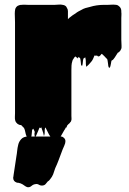

<svg xmlns="http://www.w3.org/2000/svg" viewBox="-20 -541 558 831"><path d="M505 -369Q505 -363 505.5 -357Q506 -351 506 -344Q506 -340 506 -336Q506 -332 504 -328Q501 -320 494 -315Q494 -315 493.5 -315Q493 -315 493 -314Q492 -314 491.5 -313.5Q491 -313 490 -313Q485 -306 481 -299Q477 -292 472 -286Q471 -285 470 -283.5Q469 -282 467 -281Q466 -281 465 -280Q465 -280 464.5 -279.5Q464 -279 463 -279Q462 -278 460 -265Q458 -252 455 -248Q454 -247 451 -249Q448 -255 448 -262Q447 -267 446.5 -273Q446 -279 444 -285L438 -291Q436 -293 431.5 -298Q427 -303 422 -307L421 -308Q420 -308 420 -307.5Q420 -307 419 -307Q417 -305 414.5 -301.5Q412 -298 408 -297Q403 -296 400 -301Q399 -300 395 -300Q391 -300 389 -301L384 -289Q381 -282 377.5 -277Q374 -272 369 -267Q366 -264 363 -260.5Q360 -257 357 -255Q353 -251 353 -253Q351 -265 351.5 -272.5Q352 -280 349 -293Q347 -292 345 -290Q341 -288 341 -287Q339 -280 338.5 -272Q338 -264 336 -257Q335 -256 333.5 -257Q332 -258 331 -259Q330 -267 329.5 -274Q329 -281 327 -288Q327 -290 325.5 -290.5Q324 -291 323 -292Q323 -292 322 -293Q321 -294 319 -295Q319 -290 317 -288Q317 -288 312 -293H310Q309 -293 308.5 -294.5Q308 -296 307 -297Q306 -296 305 -295.5Q304 -295 303 -294Q301 -291 299 -288Q297 -285 295 -282Q294 -281 294 -279.5Q294 -278 293 -276Q290 -267 289.5 -257Q289 -247 289 -237V-39Q289 -34 289.5 -28.5Q290 -23 288 -18Q288 -17 287.5 -16.5Q287 -16 287 -15Q287 -15 285 -13Q281 -7 278 -5Q280 -7 276 -3.5Q272 0 271 2Q271 3 270 4Q269 6 268.5 9Q268 12 265 11Q265 11 265 11.5Q265 12 264 12Q262 16 262 17Q260 19 258.5 22Q257 25 255 28Q247 42 244.5 46.5Q242 51 233 62Q232 63 230.5 64.5Q229 66 227 68Q226 69 223 76Q220 83 218 84Q217 85 214 80Q213 77 213 73.5Q213 70 211 67L205 60Q201 56 198 50Q192 42 188 33Q184 24 179 15Q179 14 178.5 14Q178 14 178 13Q175 10 175 12Q173 20 173.5 29Q174 38 171 46Q170 49 169 43Q168 37 167 34L159 11V10Q156 13 155 13Q153 13 151 11Q148 18 145.5 25Q143 32 139 40Q138 41 137.5 43.5Q137 46 135 48Q134 49 133 52.5Q132 56 131 54Q128 38 130 33.5Q132 29 124 16Q121 18 119 22Q118 29 117.5 37Q117 45 115 53Q115 54 112.5 59.5Q110 65 107 66Q102 67 99 59Q96 51 95 49Q91 40 89.5 30.5Q88 21 84 13Q82 11 80 9Q78 7 76 5Q73 3 73 1Q71 0 67 0Q66 0 65.5 -0.5Q65 -1 63 -1Q55 -4 50 -11Q48 -13 46 -19Q44 -26 44.5 -35Q45 -44 45 -51V-411Q45 -426 45 -444.5Q45 -463 44 -482Q44 -487 44.5 -492.5Q45 -498 46 -502Q49 -511 57 -516Q62 -518 65 -519Q68 -520 74 -520Q81 -521 88 -520.5Q95 -520 101 -520H217Q225 -520 234 -521Q243 -522 251 -520Q254 -520 256 -519Q266 -516 269 -508Q274 -501 274 -493V-458L280 -464Q282 -465 283 -466Q284 -467 284 -467Q286 -469 294.5 -475Q303 -481 307 -483Q313 -488 319.5 -491.5Q326 -495 332 -498Q340 -503 349.5 -506Q359 -509 369 -511Q398 -520 430 -520H447Q452 -520 458 -520.5Q464 -521 470 -521Q477 -521 483.5 -520Q490 -519 494 -515Q500 -511 503 -504Q505 -498 505 -494V-489Q506 -482 505.5 -475.5Q505 -469 505 -463ZM246 50Q253 51 258.5 57.5Q264 64 263 72Q263 76 262 79Q261 82 260 84.5Q259 87 258 90L251 106L245 122Q239 138 233 154Q227 170 219 187Q214 203 210 213.5Q206 224 196 236Q195 237 193 239.5Q191 242 187 244Q182 250 177.5 255.5Q173 261 164 262Q156 263 148.5 258.5Q141 254 133 256Q124 257 116 264Q108 271 98 269Q92 267 87.5 263.5Q83 260 78 257Q70 252 59 250H54Q53 250 53 249.5Q53 249 52 249Q37 244 37 228L38 223Q38 218 39 215L49 149Q50 142 51 135.5Q52 129 53 123L54 114Q55 106 56 99Q57 92 59 85Q62 72 72 61Q82 50 101 50H201Q212 50 224 49Q236 48 246 50Z"/></svg>

Font: Rubik Wet Paint
Style: Regular
Weight: 400
Designer: Hubert and Fischer, NaN
Foundry: Hubert and Fischer, NaN
Version: Version 2.200